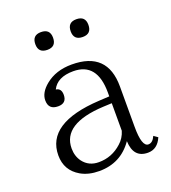

<svg xmlns="http://www.w3.org/2000/svg" viewBox="-130 -798 804 902"><g transform="rotate(-20 271.5 -347.0)"><path d="M376 -307.1V-326.2Q376 -476.1 256.8 -476.1Q176.8 -476.1 150.9 -423.3Q177.7 -419.9 177.7 -387.2Q177.7 -345.2 134.8 -345.2Q86.9 -345.2 86.9 -392.1Q86.9 -430.7 128.9 -465.3Q181.2 -508.3 260.7 -508.3Q439 -508.3 439 -334V-131.8Q439 -32.2 472.2 -32.2Q493.7 -32.2 506.8 -62L526.9 -47.9Q504.9 3.9 457 3.9Q384.8 3.9 381.8 -81.1Q320.8 6.8 212.9 6.8Q159.2 6.8 121.1 -15.1Q56.2 -52.7 56.2 -127.9Q56.2 -289.1 323.7 -304.2ZM376 -272.9 333 -271Q126 -260.7 126 -137.2Q126 -98.6 147 -70.3Q175.3 -33.2 225.1 -33.2Q290.5 -33.2 339.8 -78.1Q365.7 -100.6 376 -135.3ZM177.2 -700.7Q222.2 -700.7 222.2 -656.7Q222.2 -611.8 178.2 -611.8Q133.3 -611.8 133.3 -655.8Q133.3 -700.7 177.2 -700.7ZM354 -700.7Q398.9 -700.7 398.9 -656.7Q398.9 -611.8 355 -611.8Q310.1 -611.8 310.1 -655.8Q310.1 -700.7 354 -700.7Z"/></g></svg>

Font: I.Ming
Style: Regular
Weight: 400
Designer: Ichiten Fonts Project
Version: Version 6.11; Dec 27, 2019